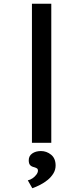

<svg xmlns="http://www.w3.org/2000/svg" viewBox="-20 -760 443 1022"><path d="M150 0V-740H253V0ZM152 242 128 200Q142 197 154 188.5Q166 180 174 169Q182 158 182 148Q182 140 177 136.5Q172 133 162 130Q148 127 140.5 119Q133 111 133 93Q133 70 151.5 57Q170 44 198 44Q228 44 252 63.5Q276 83 276 121Q276 144 264 163.5Q252 183 233.5 198Q215 213 193.5 224Q172 235 152 242Z"/></svg>

Font: Lexend Giga
Style: Regular
Weight: 400
Designer: Bonnie Shaver-Troup, Thomas Jockin
Foundry: Lexend
Version: Version 1.007